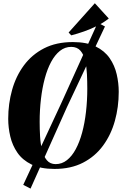

<svg xmlns="http://www.w3.org/2000/svg" viewBox="-20 -1006 736 1157"><path d="M308.5 12Q224.5 12 170 -14.8Q115.5 -41.5 85 -85.8Q54.5 -130 42 -183.5Q29.5 -237 29.5 -290Q29.5 -381 52.8 -464Q76 -547 124 -612Q172 -677 245.5 -714.8Q319 -752.5 419 -752.5Q502.5 -752.5 556.5 -726Q610.5 -699.5 640.8 -655.5Q671 -611.5 683.2 -558.5Q695.5 -505.5 695.5 -452.5Q695.5 -361 672.2 -277.5Q649 -194 601.2 -128.8Q553.5 -63.5 480.5 -25.8Q407.5 12 308.5 12ZM315.5 -17Q353 -17 383.2 -40.8Q413.5 -64.5 436.5 -107.2Q459.5 -150 475 -207.2Q490.5 -264.5 498.2 -332Q506 -399.5 506 -472Q506 -513.5 504 -557.5Q502 -601.5 493.5 -639.2Q485 -677 465 -700.2Q445 -723.5 409 -723.5Q371.5 -723.5 341.2 -699.5Q311 -675.5 288 -632.8Q265 -590 249.8 -533Q234.5 -476 226.8 -409.5Q219 -343 219 -271.5Q219 -229 221.5 -184.2Q224 -139.5 233.5 -101.5Q243 -63.5 262.5 -40.2Q282 -17 315.5 -17ZM120 108 348 -381.5 569 -869.5 612.5 -846.5 383.5 -360.5 164 130.5ZM409.5 -793 393.5 -810 551.5 -986.5 635.5 -894.5Q605 -870 566.2 -850.5Q527.5 -831 487 -816.8Q446.5 -802.5 409.5 -793Z"/></svg>

Font: Merriweather 144pt Black
Style: Italic
Weight: 900
Italic angle: -7.8°
Version: Version 2.101